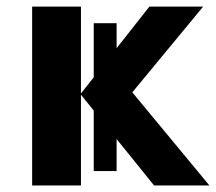

<svg xmlns="http://www.w3.org/2000/svg" viewBox="-20 -566 659 586"><path d="M335.9 -495.1V-418.9L436 -545.9H600.1L383.8 -284.2L619.1 0H450.2L335.9 -141.6V-43.9H266.1V-228.5L227.1 -276.9V0H78.1V-545.9H227.1V-280.8L266.1 -330.1V-495.1Z"/></svg>

Font: Open Sans
Style: Bold
Weight: 700
Designer: Monotype Design Team
Foundry: Monotype Imaging Inc.
Version: Version 3.000; ttfautohint (v1.8.4)